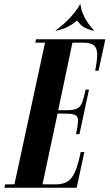

<svg xmlns="http://www.w3.org/2000/svg" viewBox="-84 -884 516 904"><path d="M-64 0 -59 -16H-16L128 -683H82L86 -699H412L380 -551H364Q374 -601 373.5 -629.5Q373 -658 358 -670.5Q343 -683 310 -683H257L190 -365H230Q263 -365 279 -373Q295 -381 303 -402Q311 -423 319 -462H335L290 -252H274Q282 -292 283.5 -312.5Q285 -333 272.5 -341Q260 -349 227 -349H187L116 -16H179Q212 -16 233.5 -29Q255 -42 269.5 -75.5Q284 -109 296 -168H313L277 0ZM179 -739 177 -740Q220 -772 244.5 -799Q269 -826 280.5 -843.5Q292 -861 293 -864H295L279 -789Q278 -787 266.5 -777.5Q255 -768 233.5 -757Q212 -746 179 -739ZM357 -739Q312 -750 295.5 -768Q279 -786 277 -789L293 -864H295Q295 -861 298.5 -843.5Q302 -826 316 -799Q330 -772 359 -740Z"/></svg>

Font: Emberly Black
Style: Italic
Weight: 900
Italic angle: -12°
Designer: Rajesh Rajput
Foundry: Rajesh Rajput
Version: Version 1.000